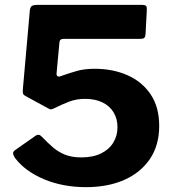

<svg xmlns="http://www.w3.org/2000/svg" viewBox="-20 -762 716 792"><path d="M561.5 -742Q578.9 -742 582.7 -737.5Q586.5 -733 585.5 -718.7L580.3 -620.1Q579.3 -609.4 574.8 -605.5Q570.4 -601.7 558.1 -601.7H242.7Q225.9 -601.7 225.1 -586.5L213.4 -459.8Q212.4 -451.6 217 -448.1Q221.5 -444.6 227.7 -446.9Q266.5 -460.8 297.7 -469.5Q328.9 -478.3 370.6 -478.3Q445.9 -478.3 506.1 -451.6Q566.3 -425 601.5 -372.6Q636.7 -320.1 636.7 -242.3Q636.7 -163 598.6 -106.5Q560.4 -50 492.7 -20Q425 10 334.9 10Q238.9 10 161.1 -22.8Q83.4 -55.7 41.9 -110.4Q35.8 -119.4 34.1 -127.8Q32.5 -136.2 43.6 -143.7L126 -201.5Q140 -211.9 152.4 -198.1Q175.3 -174.2 198.1 -154.5Q220.9 -134.8 248.9 -123.7Q276.9 -112.7 315.5 -112.7Q363.4 -112.7 396.7 -129Q430 -145.3 447.3 -173.7Q464.6 -202.1 464.6 -237Q464.6 -272.1 448.6 -298.5Q432.7 -325 402.6 -339.6Q372.5 -354.2 330.3 -354.2Q295.5 -354.2 266 -343Q236.4 -331.8 201.8 -314.5Q192.7 -310.5 189.2 -310.8Q185.7 -311.1 176.4 -316.2L85.3 -365.9Q75.2 -371.6 74.4 -378Q73.6 -384.4 74.6 -397.5L103 -718.3Q104.5 -732.2 111 -737.1Q117.4 -742 138.9 -742Z"/></svg>

Font: Libre Franklin Thin
Style: Regular
Weight: 100
Designer: Pablo Impallari, Rodrigo Fuenzalida, Nhung Nguyen
Foundry: Impallari Type
Version: Version 3.000